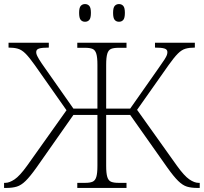

<svg xmlns="http://www.w3.org/2000/svg" viewBox="-22 -924 1002 944"><path d="M563 -817Q550 -817 542 -826Q534 -835 534 -861Q534 -886 542 -895Q550 -904 563 -904Q576 -904 584 -895Q592 -886 592 -861Q592 -835 584 -826Q576 -817 563 -817ZM396 -817Q383 -817 375 -826Q367 -835 367 -861Q367 -886 375 -895Q383 -904 396 -904Q409 -904 417 -895Q425 -886 425 -861Q425 -835 417 -826Q409 -817 396 -817ZM-2 0V-25H4Q24 -25 49.5 -42Q75 -59 111 -109L305 -382L149 -604Q122 -642 103.5 -660.5Q85 -679 66 -684.5Q47 -690 20 -690V-714H218V-690Q185 -690 170.5 -685.5Q156 -681 156 -668Q156 -661 159 -653.5Q162 -646 171 -631Q180 -616 200 -588L339 -390H457V-606Q457 -642 451.5 -660Q446 -678 433 -683.5Q420 -689 397 -689H358V-714H600V-689H561Q537 -689 524 -683.5Q511 -678 505.5 -660Q500 -642 500 -605V-390H618L757 -588Q777 -616 786.5 -631Q796 -646 798.5 -653.5Q801 -661 801 -668Q801 -681 786.5 -685.5Q772 -690 740 -690V-714H936V-690Q909 -690 890 -684.5Q871 -679 852.5 -660.5Q834 -642 807 -604L652 -384L848 -109Q884 -59 909 -42Q934 -25 954 -25H960V0H949Q918 0 897 -6.5Q876 -13 854 -34.5Q832 -56 800 -101L618 -359H500V-109Q500 -72 505.5 -54Q511 -36 524 -30.5Q537 -25 561 -25H600V0H358V-25H397Q420 -25 433 -30.5Q446 -36 451.5 -54Q457 -72 457 -109V-359H339L158 -101Q126 -56 104 -34.5Q82 -13 60.5 -6.5Q39 0 9 0Z"/></svg>

Font: Noto Serif ExtraLight
Style: Regular
Weight: 200
Designer: Monotype Design Team
Foundry: Monotype Imaging Inc.
Version: Version 2.015; ttfautohint (v1.8.4.7-5d5b)